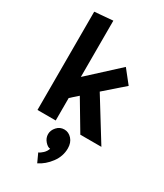

<svg xmlns="http://www.w3.org/2000/svg" viewBox="-240 -799 1006 1176"><g transform="rotate(30 263.5 -211.0)"><path d="M198 -706V-308L406 -499L479 -407L343 -288L521 0H372L250 -205L198 -159V0H69V-695ZM272 21Q303 21 325.5 46Q348 71 348 111Q348 167 313 214Q278 261 231 284L203 223Q216 218 232 203Q248 188 255 167Q238 167 218.5 145Q199 123 199 95Q199 68 220 44.5Q241 21 272 21Z"/></g></svg>

Font: Palanquin Dark
Style: Regular
Weight: 400
Designer: Pria Ravichandran
Version: Version 1.001